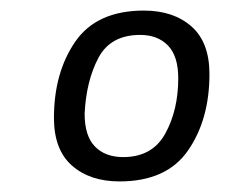

<svg xmlns="http://www.w3.org/2000/svg" viewBox="-20 -716 432 363"><path d="M82 -493Q82 -579 122.5 -637.5Q163 -696 252 -696Q308 -696 342 -666Q376 -636 376 -576Q376 -490 335.5 -431.5Q295 -373 206 -373Q150 -373 116 -403Q82 -433 82 -493ZM317 -568Q317 -610 297.5 -630Q278 -650 245 -650Q189 -650 166 -606.5Q143 -563 140 -501Q140 -459 159.5 -439Q179 -419 213 -419Q268 -419 292.5 -463.5Q317 -508 317 -568Z"/></svg>

Font: Chivo
Style: Italic
Weight: 400
Italic angle: -8.05°
Designer: Hector Gatti
Foundry: Omnibus-Type
Version: Version 1.007